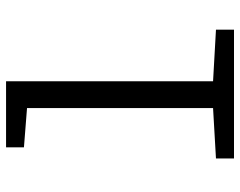

<svg xmlns="http://www.w3.org/2000/svg" viewBox="-100 -700 800 640"><g transform="rotate(-90 300.0 -380.0)"><path d="M259.8 -689.9 128.9 -700.2V-759.8H349.1V-69.8L521 -60.1V0H91.8V-60.1L259.8 -69.8Z"/></g></svg>

Font: WenQuanYi Micro Hei Mono
Style: Regular
Weight: 400
Foundry: Ascender Corporation
Version: Version 0.2.0-beta